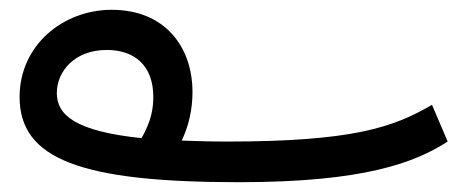

<svg xmlns="http://www.w3.org/2000/svg" viewBox="-20 -351 944 392"><path d="M468 21C724 21 827 -19 894 -62L862 -137C782 -90 697 -62 442 -62C409 -62 379 -63 351 -64C365 -93 373 -127 373 -163C373 -255 317 -331 208 -331C109 -331 20 -259 20 -153C20 -26 145 21 468 21ZM96 -161C96 -205 132 -249 198 -249C255 -249 293 -217 293 -153C293 -130 289 -104 269 -69C134 -83 96 -116 96 -161Z"/></svg>

Font: Noto Sans Arabic
Style: Regular
Weight: 400
Designer: Monotype Design Team, Nadine Chahine, Nizar Qandah and Khaled Hosny
Foundry: Monotype Imaging Inc.
Version: Version 2.012